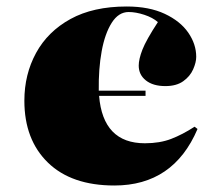

<svg xmlns="http://www.w3.org/2000/svg" viewBox="-20 -557 646 591"><path d="M332 14Q200 14 127.5 -56.5Q55 -127 55 -247Q55 -328 91 -394Q127 -460 197 -498.5Q267 -537 370 -537Q439 -537 487 -514.5Q535 -492 559.5 -456.5Q584 -421 584 -382Q584 -365 574.5 -343.5Q565 -322 544 -307Q523 -292 489 -292Q451 -292 429 -309.5Q407 -327 407 -355Q407 -375 418.5 -404.5Q430 -434 466 -489Q450 -503 424 -511.5Q398 -520 376 -520Q345 -520 324 -487Q303 -454 293 -399.5Q283 -345 284 -278H428V-262H285Q297 -116 426 -116Q472 -116 507 -129.5Q542 -143 579 -167L588 -160Q514 14 332 14Z"/></svg>

Font: Literata 72pt Black
Style: Regular
Weight: 900
Designer: Latin by Veronika Burian and Jose Scaglione. Greek by Irene Vlachou. Cyrillic by Vera Evstafieva.
Foundry: TypeTogether
Version: Version 3.002